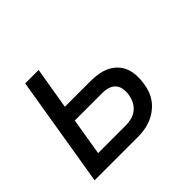

<svg xmlns="http://www.w3.org/2000/svg" viewBox="-124 -684 849 849"><g transform="rotate(-45 300.0 -260.0)"><path d="M32 0 118 -520H202L169 -323H331Q355 -323 378.5 -319Q402 -315 422.5 -305Q443 -295 458.5 -278.5Q474 -262 482 -240.5Q490 -219 491 -195Q492 -171 488 -147Q485 -126 477.5 -105.5Q470 -85 456 -67Q442 -49 423.5 -35.5Q405 -22 384.5 -14Q364 -6 343 -3Q322 0 301 0ZM128 -74H301Q319 -74 337 -78.5Q355 -83 370.5 -95Q386 -107 394.5 -124Q403 -141 406 -159Q409 -177 406.5 -195Q404 -213 393.5 -225.5Q383 -238 366 -243.5Q349 -249 331 -249H157Z"/></g></svg>

Font: Iosevka Extended Oblique
Style: Regular
Weight: 400
Width: 7
Italic angle: -9°
Monospace: yes
Designer: Belleve Invis
Foundry: Belleve Invis
Version: Version 32.0.1; ttfautohint (v1.8.4)